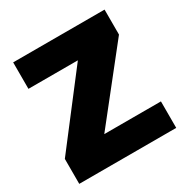

<svg xmlns="http://www.w3.org/2000/svg" viewBox="-162 -848 958 986"><g transform="rotate(-30 316.5 -355.0)"><path d="M29 0V-148L340 -553H47V-710H589V-562L268 -157H604V0Z"/></g></svg>

Font: Geist Black
Style: Regular
Weight: 400
Designer: Basement.studio, Andrés Briganti, Mateo Zaragoza
Foundry: Basement.studio, Vercel, Andrés Briganti, Guido Ferreyra, Mateo Zaragoza
Version: Version 1.401